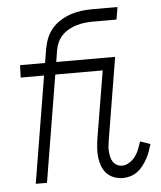

<svg xmlns="http://www.w3.org/2000/svg" viewBox="-53 -781 700 835"><g transform="rotate(-5 297.0 -363.5)"><path d="M450 8Q430 8 411.5 1Q393 -6 380 -19.5Q367 -33 360 -51.5Q353 -70 350.5 -90Q348 -110 349.5 -130.5Q351 -151 354 -172L403 -466H196L119 0H70L147 -466H45L47 -520H156L166 -580Q170 -604 179 -626.5Q188 -649 204 -668Q220 -687 242 -700.5Q264 -714 286.5 -721.5Q309 -729 332.5 -732Q356 -735 380 -735H491L482 -681H378Q361 -681 343.5 -679Q326 -677 308.5 -672Q291 -667 274.5 -658Q258 -649 245 -636Q232 -623 224 -606Q216 -589 213 -571L205 -520H462L403 -163Q401 -150 399.5 -137.5Q398 -125 399 -113Q400 -101 402.5 -89Q405 -77 411.5 -67Q418 -57 428.5 -51.5Q439 -46 452 -46Q468 -46 484 -56.5Q500 -67 510 -81Q520 -95 526.5 -111.5Q533 -128 538 -144L582 -129Q577 -113 571.5 -97Q566 -81 557.5 -66Q549 -51 538.5 -37Q528 -23 514 -12.5Q500 -2 483 3Q466 8 450 8Z"/></g></svg>

Font: Iosevka QP Light
Style: Italic
Weight: 300
Italic angle: -9°
Designer: Belleve Invis
Foundry: Belleve Invis
Version: Version 20.0.0; ttfautohint (v1.8.4)